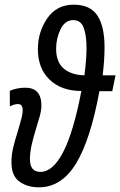

<svg xmlns="http://www.w3.org/2000/svg" viewBox="-20 -791 514 821"><path d="M220 -583Q220 -627 239 -666Q258 -705 293 -705Q326 -705 338 -672Q350 -639 350 -586Q350 -538 341 -469Q286 -470 253 -497.5Q220 -525 220 -583ZM405 -401H460L474 -469H419Q423 -502 425 -531.5Q427 -561 427 -589Q427 -678 396.5 -724.5Q366 -771 295 -771Q222 -771 182 -712.5Q142 -654 142 -581Q142 -498 192.5 -450Q243 -402 328 -402Q294 -225 250 -140.5Q206 -56 153 -56Q108 -56 108 -110Q108 -139 115.5 -172Q123 -205 133 -237Q142 -266 149.5 -292.5Q157 -319 157 -340Q157 -416 88 -416Q54 -416 22 -403V-336Q41 -346 57 -346Q77 -346 77 -320Q77 -303 70.5 -280Q64 -257 56 -229Q46 -198 37.5 -164.5Q29 -131 29 -97Q29 -39 63 -14.5Q97 10 146 10Q243 10 305 -91.5Q367 -193 405 -401Z"/></svg>

Font: Noto Sans Display Condensed
Style: Italic
Weight: 400
Width: 3
Designer: Monotype Design team
Foundry: Monotype Imaging Inc.
Version: 1.000